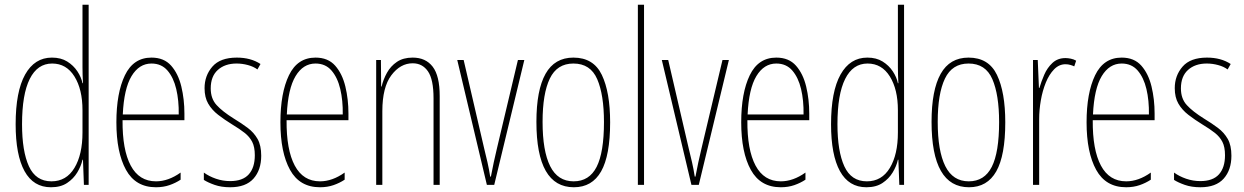

<svg xmlns="http://www.w3.org/2000/svg" viewBox="-20 -780 5249 810"><path d="M195 10Q121 10 83.5 -58Q46 -126 46 -256Q46 -394 86 -465.5Q126 -537 199 -537Q237 -537 263.5 -520.5Q290 -504 306.5 -479Q323 -454 328 -429H330Q329 -448 328.5 -464.5Q328 -481 328 -497V-760H354V0H334L330 -106H328Q322 -79 306 -52.5Q290 -26 263 -8Q236 10 195 10ZM197 -15Q260 -15 294 -71.5Q328 -128 328 -221V-315Q328 -403 294 -457.5Q260 -512 200 -512Q138 -512 105.5 -447Q73 -382 73 -256Q73 -142 102 -78.5Q131 -15 197 -15Z M619 -537Q672 -537 702 -503Q732 -469 745 -415Q758 -361 758 -301V-273H497Q496 -148 531.5 -81.5Q567 -15 638 -15Q690 -15 742 -52V-22Q721 -8 695 1Q669 10 638 10Q552 10 511.5 -63.5Q471 -137 471 -264Q471 -388 507 -462.5Q543 -537 619 -537ZM619 -512Q567 -512 535 -459Q503 -406 498 -297H734Q735 -356 723.5 -404.5Q712 -453 686.5 -482.5Q661 -512 619 -512Z M1082 -123Q1082 -63 1049.5 -26.5Q1017 10 951 10Q914 10 885.5 0Q857 -10 840 -21V-52Q862 -36 891 -26Q920 -16 951 -16Q1004 -16 1029.5 -44.5Q1055 -73 1055 -125Q1055 -160 1044 -181.5Q1033 -203 1012 -219.5Q991 -236 961 -254Q927 -275 900.5 -295.5Q874 -316 858.5 -342.5Q843 -369 843 -408Q843 -461 876 -499Q909 -537 979 -537Q1038 -537 1079 -510L1066 -487Q1050 -499 1026 -505.5Q1002 -512 978 -512Q929 -512 899 -485Q869 -458 869 -407Q869 -364 893.5 -337Q918 -310 966 -280Q999 -260 1025 -240.5Q1051 -221 1066.5 -194Q1082 -167 1082 -123Z M1311 -537Q1364 -537 1394 -503Q1424 -469 1437 -415Q1450 -361 1450 -301V-273H1189Q1188 -148 1223.5 -81.5Q1259 -15 1330 -15Q1382 -15 1434 -52V-22Q1413 -8 1387 1Q1361 10 1330 10Q1244 10 1203.5 -63.5Q1163 -137 1163 -264Q1163 -388 1199 -462.5Q1235 -537 1311 -537ZM1311 -512Q1259 -512 1227 -459Q1195 -406 1190 -297H1426Q1427 -356 1415.5 -404.5Q1404 -453 1378.5 -482.5Q1353 -512 1311 -512Z M1721 -537Q1776 -537 1805.5 -498.5Q1835 -460 1835 -375V0H1809V-365Q1809 -445 1785.5 -479Q1762 -513 1721 -513Q1669 -513 1631 -462.5Q1593 -412 1593 -311V0H1567V-527H1587L1588 -415H1590Q1597 -445 1612.5 -473Q1628 -501 1654.5 -519Q1681 -537 1721 -537Z M2034 0 1909 -527H1936L2023 -152Q2030 -124 2036.5 -95.5Q2043 -67 2048 -35H2051Q2057 -66 2063 -95Q2069 -124 2076 -152L2165 -527H2192L2065 0Z M2554 -264Q2554 -124 2516 -57Q2478 10 2401 10Q2243 10 2243 -266Q2243 -400 2281.5 -468.5Q2320 -537 2399 -537Q2484 -537 2519 -464Q2554 -391 2554 -264ZM2269 -266Q2269 -143 2301 -79Q2333 -15 2400 -15Q2466 -15 2497 -76Q2528 -137 2528 -265Q2528 -380 2499.5 -446Q2471 -512 2399 -512Q2330 -512 2299.5 -448.5Q2269 -385 2269 -266Z M2697 0H2671V-760H2697Z M2897 0 2772 -527H2799L2886 -152Q2893 -124 2899.5 -95.5Q2906 -67 2911 -35H2914Q2920 -66 2926 -95Q2932 -124 2939 -152L3028 -527H3055L2928 0Z M3255 -537Q3308 -537 3338 -503Q3368 -469 3381 -415Q3394 -361 3394 -301V-273H3133Q3132 -148 3167.5 -81.5Q3203 -15 3274 -15Q3326 -15 3378 -52V-22Q3357 -8 3331 1Q3305 10 3274 10Q3188 10 3147.5 -63.5Q3107 -137 3107 -264Q3107 -388 3143 -462.5Q3179 -537 3255 -537ZM3255 -512Q3203 -512 3171 -459Q3139 -406 3134 -297H3370Q3371 -356 3359.5 -404.5Q3348 -453 3322.5 -482.5Q3297 -512 3255 -512Z M3635 10Q3561 10 3523.5 -58Q3486 -126 3486 -256Q3486 -394 3526 -465.5Q3566 -537 3639 -537Q3677 -537 3703.5 -520.5Q3730 -504 3746.5 -479Q3763 -454 3768 -429H3770Q3769 -448 3768.5 -464.5Q3768 -481 3768 -497V-760H3794V0H3774L3770 -106H3768Q3762 -79 3746 -52.5Q3730 -26 3703 -8Q3676 10 3635 10ZM3637 -15Q3700 -15 3734 -71.5Q3768 -128 3768 -221V-315Q3768 -403 3734 -457.5Q3700 -512 3640 -512Q3578 -512 3545.5 -447Q3513 -382 3513 -256Q3513 -142 3542 -78.5Q3571 -15 3637 -15Z M4221 -264Q4221 -124 4183 -57Q4145 10 4068 10Q3910 10 3910 -266Q3910 -400 3948.5 -468.5Q3987 -537 4066 -537Q4151 -537 4186 -464Q4221 -391 4221 -264ZM3936 -266Q3936 -143 3968 -79Q4000 -15 4067 -15Q4133 -15 4164 -76Q4195 -137 4195 -265Q4195 -380 4166.5 -446Q4138 -512 4066 -512Q3997 -512 3966.5 -448.5Q3936 -385 3936 -266Z M4475 -535Q4485 -535 4497.5 -532.5Q4510 -530 4520 -524L4512 -500Q4506 -503 4496 -506Q4486 -509 4475 -509Q4448 -509 4427 -487.5Q4406 -466 4392 -431.5Q4378 -397 4371 -356.5Q4364 -316 4364 -277V0H4338V-527H4358L4363 -409H4365Q4373 -436 4385.5 -465Q4398 -494 4420 -514.5Q4442 -535 4475 -535Z M4712 -537Q4765 -537 4795 -503Q4825 -469 4838 -415Q4851 -361 4851 -301V-273H4590Q4589 -148 4624.5 -81.5Q4660 -15 4731 -15Q4783 -15 4835 -52V-22Q4814 -8 4788 1Q4762 10 4731 10Q4645 10 4604.5 -63.5Q4564 -137 4564 -264Q4564 -388 4600 -462.5Q4636 -537 4712 -537ZM4712 -512Q4660 -512 4628 -459Q4596 -406 4591 -297H4827Q4828 -356 4816.5 -404.5Q4805 -453 4779.5 -482.5Q4754 -512 4712 -512Z M5175 -123Q5175 -63 5142.5 -26.5Q5110 10 5044 10Q5007 10 4978.5 0Q4950 -10 4933 -21V-52Q4955 -36 4984 -26Q5013 -16 5044 -16Q5097 -16 5122.5 -44.5Q5148 -73 5148 -125Q5148 -160 5137 -181.5Q5126 -203 5105 -219.5Q5084 -236 5054 -254Q5020 -275 4993.5 -295.5Q4967 -316 4951.5 -342.5Q4936 -369 4936 -408Q4936 -461 4969 -499Q5002 -537 5072 -537Q5131 -537 5172 -510L5159 -487Q5143 -499 5119 -505.5Q5095 -512 5071 -512Q5022 -512 4992 -485Q4962 -458 4962 -407Q4962 -364 4986.5 -337Q5011 -310 5059 -280Q5092 -260 5118 -240.5Q5144 -221 5159.5 -194Q5175 -167 5175 -123Z"/></svg>

Font: Noto Sans Sinhala UI ExtraCondensed Thin
Style: Regular
Weight: 100
Width: 2
Designer: Jelle Bosma - Monotype Design Team
Foundry: Monotype Imaging Inc.
Version: Version 2.006; ttfautohint (v1.8.4.7-5d5b)